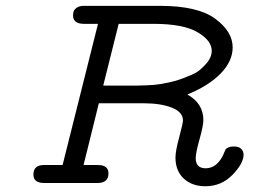

<svg xmlns="http://www.w3.org/2000/svg" viewBox="-20 -631 881 662"><path d="M95.2 -28.8Q95.2 -61 128.9 -62H195.8L317.9 -548.8H269Q231.9 -548.8 231.9 -578.1Q231.9 -585 233.9 -591.6Q235.8 -598.1 244.9 -604.5Q253.9 -610.8 268.1 -610.8H532.2Q662.1 -610.8 722.2 -566.4Q782.2 -522 782.2 -467.8Q782.2 -419.9 740.7 -377.4Q699.2 -335 626 -305.2Q681.2 -274.4 681.2 -216.8Q681.2 -197.8 668 -150.9Q654.8 -104 654.8 -85.9Q654.8 -50.8 689 -50.8Q725.1 -50.8 747.1 -91.8Q749 -94.7 752.4 -103.8Q755.9 -112.8 757.8 -116Q759.8 -119.1 767.3 -122.6Q774.9 -126 786.1 -126Q804.2 -126 812 -117.4Q819.8 -108.9 819.8 -98.1Q819.8 -67.4 781.5 -28.1Q743.2 11.2 688 11.2Q642.1 11.2 613.5 -15.4Q585 -42 585 -87.9Q585 -109.9 597.9 -158Q610.8 -206.1 610.8 -215.8Q610.8 -244.6 572.5 -259.8Q534.2 -274.9 476.1 -274.9H320.8L268.1 -62H317.9Q354 -62 354 -33.2Q354 0 315.9 0H132.8Q95.2 0 95.2 -28.8ZM335.9 -335.9H455.1Q494.1 -336.9 512 -338.4Q529.8 -339.8 563 -346.9Q596.2 -354 626 -367.2Q640.1 -372.1 655 -380.1Q669.9 -388.2 689.9 -410.2Q710 -432.1 710 -456.1Q710 -491.2 660.9 -520Q611.8 -548.8 508.8 -548.8H389.2Z"/></svg>

Font: CMU Typewriter Text Variable Width
Style: Italic
Weight: 500
Italic angle: -14.04°
Version: Version 0.7.0